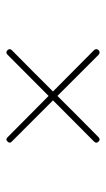

<svg xmlns="http://www.w3.org/2000/svg" viewBox="111 -557 324 586"><g transform="rotate(-90 273.0 -264.0)"><path d="M413 -403Q419 -396 413 -390Q346 -324 280 -257.5Q214 -191 147 -125Q140 -119 134 -125Q127 -132 134 -139Q200 -205 266.5 -271Q333 -337 399 -403Q406 -410 413 -403ZM134 -403Q140 -410 147 -403Q214 -337 280 -271Q346 -205 413 -139Q419 -132 413 -125Q406 -119 399 -125Q333 -191 266.5 -257.5Q200 -324 134 -390Q127 -396 134 -403Z"/></g></svg>

Font: FRB American Cursive Guidelines Extralight
Style: Italic
Weight: 200
Italic angle: -25°
Version: Version 2.0;Modular Font Editor K font №1